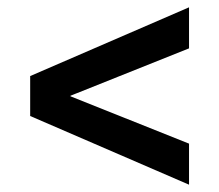

<svg xmlns="http://www.w3.org/2000/svg" viewBox="-20 -585 605 530"><path d="M63.3 -264.8V-375L501.8 -564.8V-451.5L174.5 -320.7V-319.2L501.8 -188.5V-75.2Z"/></svg>

Font: Murecho Thin
Style: Regular
Weight: 100
Designer: Neil Summerour
Foundry: Positype
Version: Version 1.010